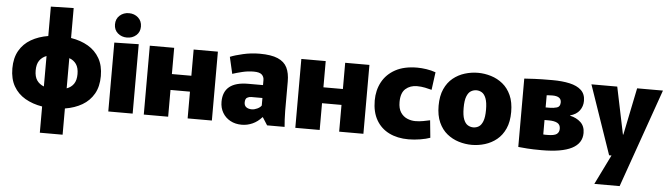

<svg xmlns="http://www.w3.org/2000/svg" viewBox="-55 -986 5028 1444"><g transform="rotate(5 2459.0 -264.0)"><path d="M277 204V6Q204 -6 148 -38.5Q92 -71 60.5 -126Q29 -181 29 -260Q29 -339 60.5 -394Q92 -449 148 -481.5Q204 -514 277 -526V-748L449 -752V-526Q523 -514 578.5 -481.5Q634 -449 665.5 -394Q697 -339 697 -260Q697 -181 665.5 -126Q634 -71 578.5 -38.5Q523 -6 449 6V204ZM205 -260Q205 -213 224 -185.5Q243 -158 277 -145V-375Q243 -362 224 -334.5Q205 -307 205 -260ZM521 -260Q521 -307 502 -334.5Q483 -362 449 -374V-146Q483 -158 502 -185.5Q521 -213 521 -260Z M867 -566Q826 -566 797.5 -591Q769 -616 769 -657Q769 -699 797.5 -724.5Q826 -750 867 -750Q908 -750 936.5 -724.5Q965 -699 965 -657Q965 -616 936.5 -591Q908 -566 867 -566ZM776 -520 960 -524V0H776Z M1044 -520H1228V-322H1375V-520H1558V0H1375V-202H1228V0H1044Z M1784 12Q1735 12 1697.5 -8.5Q1660 -29 1639 -65Q1618 -101 1618 -147Q1618 -299 1806 -299H1918V-337Q1918 -362 1901 -378Q1884 -394 1840 -394Q1796 -394 1753 -383.5Q1710 -373 1680 -363L1651 -489Q1687 -504 1748 -518Q1809 -532 1873 -532Q1960 -532 2010 -510.5Q2060 -489 2080.5 -447Q2101 -405 2101 -342V-120Q2101 -88 2103 -55.5Q2105 -23 2107 0H1975L1938 -58H1935Q1904 -23 1865 -5.5Q1826 12 1784 12ZM1850 -110Q1868 -110 1890 -120Q1912 -130 1922 -145V-202H1838Q1821 -202 1806.5 -193.5Q1792 -185 1792 -157Q1792 -133 1808 -121.5Q1824 -110 1850 -110Z M2188 -520H2372V-322H2519V-520H2702V0H2519V-202H2372V0H2188Z M3043 12Q2959 12 2896.5 -19Q2834 -50 2799.5 -110Q2765 -170 2765 -257Q2765 -335 2798.5 -397Q2832 -459 2898 -495Q2964 -531 3063 -531Q3094 -531 3131.5 -525.5Q3169 -520 3202 -508L3184 -374Q3163 -380 3133.5 -386Q3104 -392 3073 -392Q3021 -392 2986.5 -361.5Q2952 -331 2952 -262Q2952 -213 2971 -184Q2990 -155 3020 -142Q3050 -129 3082 -129Q3112 -129 3141.5 -134.5Q3171 -140 3193 -145L3206 -14Q3177 -3 3131 4.5Q3085 12 3043 12Z M3521 12Q3471 12 3422 -3Q3373 -18 3333.5 -50Q3294 -82 3270.5 -134Q3247 -186 3247 -260Q3247 -334 3270.5 -386Q3294 -438 3333.5 -470Q3373 -502 3422 -517Q3471 -532 3521 -532Q3571 -532 3620 -517Q3669 -502 3708.5 -470Q3748 -438 3771.5 -386Q3795 -334 3795 -260Q3795 -186 3771.5 -134Q3748 -82 3708.5 -50Q3669 -18 3620 -3Q3571 12 3521 12ZM3521 -120Q3543 -120 3562 -131.5Q3581 -143 3593 -173.5Q3605 -204 3605 -260Q3605 -316 3593 -346.5Q3581 -377 3562 -388.5Q3543 -400 3521 -400Q3499 -400 3479.5 -388.5Q3460 -377 3448 -346.5Q3436 -316 3436 -260Q3436 -204 3448 -173.5Q3460 -143 3479.5 -131.5Q3499 -120 3521 -120Z M4048 6Q3980 6 3940 3Q3900 0 3871 -3V-519Q3901 -521 3948 -523.5Q3995 -526 4084 -526Q4157 -526 4213.5 -513.5Q4270 -501 4301.5 -471.5Q4333 -442 4333 -391Q4333 -350 4309.5 -318Q4286 -286 4238 -273L4239 -271Q4288 -260 4319.5 -230.5Q4351 -201 4351 -150Q4351 6 4048 6ZM4079 -317Q4110 -317 4135 -324.5Q4160 -332 4160 -365Q4160 -411 4093 -411Q4078 -411 4066.5 -410Q4055 -409 4050 -409V-317ZM4080 -112Q4133 -112 4151.5 -126Q4170 -140 4170 -166Q4170 -197 4147 -209.5Q4124 -222 4082 -222H4050V-113Q4056 -112 4064 -112Q4072 -112 4080 -112Z M4378 -520H4573L4647 -164H4650L4723 -520H4918L4656 224H4465L4575 0H4557Z"/></g></svg>

Font: Murecho ExtraBold
Style: Regular
Weight: 800
Designer: Neil Summerour
Foundry: Positype
Version: Version 1.010; ttfautohint (v1.8.3)